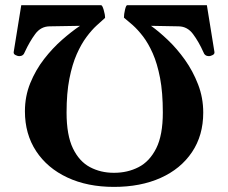

<svg xmlns="http://www.w3.org/2000/svg" viewBox="-20 -713 885 745"><path d="M782.7 -692.9 812 -511.7Q813.5 -503.4 804.9 -499.3Q796.4 -495.1 791 -495.1Q774.4 -495.1 769 -511.2Q751 -551.3 729 -580.8Q707 -610.4 672.9 -610.8L565.9 -612.8Q596.2 -591.3 631.3 -557.9Q666.5 -524.4 697.5 -481Q728.5 -437.5 748.5 -385.7Q768.6 -334 768.6 -275.9Q768.6 -187.5 724.9 -122.6Q681.2 -57.6 603.3 -22.7Q525.4 12.2 421.9 12.2Q319.3 12.2 241.5 -24.2Q163.6 -60.5 120.1 -126.7Q76.7 -192.9 76.7 -281.2Q76.7 -339.4 97.4 -390.4Q118.2 -441.4 151.1 -483.9Q184.1 -526.4 221.2 -558.8Q258.3 -591.3 290.5 -612.8L172.4 -610.8Q138.2 -610.4 116.5 -580.8Q94.7 -551.3 76.2 -511.2Q70.8 -495.1 54.2 -495.1Q48.8 -495.1 40.3 -499.3Q31.7 -503.4 33.2 -511.7L62.5 -692.9H372.1Q377 -692.9 382.3 -674.8Q387.7 -656.7 387.7 -643.6Q374.5 -631.8 355.2 -614.3Q335.9 -596.7 315.7 -569.6Q295.4 -542.5 277.8 -502.9Q260.3 -463.4 249.3 -407.7Q238.3 -352.1 238.3 -276.4Q238.3 -188.5 262.9 -137.5Q287.6 -86.4 329.1 -64.5Q370.6 -42.5 421.4 -42.5H422.9Q475.1 -42.5 517.8 -64.5Q560.5 -86.4 586.2 -137.5Q611.8 -188.5 611.8 -276.4Q611.8 -354 601.1 -410.2Q590.3 -466.3 572.8 -505.9Q555.2 -545.4 534.9 -571.8Q514.6 -598.1 495.1 -615.5Q475.6 -632.8 460.9 -644.5Q460.9 -658.2 465.1 -675.5Q469.2 -692.9 473.6 -692.9Z"/></svg>

Font: Gelasio SemiBold
Style: Regular
Weight: 600
Designer: Eben Sorkin
Foundry: Eben Sorkin
Version: Version 1.008